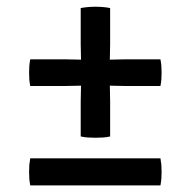

<svg xmlns="http://www.w3.org/2000/svg" viewBox="-20 -564 580 584"><path d="M72 -383.5Q70 -373 69.2 -364.2Q68.5 -355.5 68.5 -343Q68.5 -331.5 69.2 -322Q70 -312.5 72 -302.5H180.5Q192 -302.5 205.8 -303Q219.5 -303.5 230.5 -303.5H309.5Q320.5 -303.5 334.2 -303Q348 -302.5 359.5 -302.5H468Q470 -312.5 470.8 -322Q471.5 -331.5 471.5 -343Q471.5 -355.5 470.8 -364.2Q470 -373 468 -383.5H359.5Q348 -383.5 334.2 -383Q320.5 -382.5 309.5 -382.5H230.5Q219.5 -382.5 205.8 -383Q192 -383.5 180.5 -383.5ZM225.5 -430Q225.5 -418.5 226 -404.2Q226.5 -390 226.5 -378.5V-307.5Q226.5 -296.5 226 -282Q225.5 -267.5 225.5 -256V-149Q236 -146.5 247 -145.8Q258 -145 270.5 -145Q282.5 -145 294 -145.8Q305.5 -146.5 315 -149V-256Q315 -267.5 314.5 -282Q314 -296.5 314 -307.5V-378.5Q314 -390 314.5 -404.2Q315 -418.5 315 -430V-539.5Q305.5 -541.5 294 -542.5Q282.5 -543.5 270.5 -543.5Q258 -543.5 247 -542.5Q236 -541.5 225.5 -539.5ZM72 0Q70 -11 69.2 -20.2Q68.5 -29.5 68.5 -41.5Q68.5 -54 69.2 -62.5Q70 -71 72 -82.5H468Q470 -71 470.8 -62.5Q471.5 -54 471.5 -41.5Q471.5 -29.5 470.8 -20.2Q470 -11 468 0Z"/></svg>

Font: Signika Negative
Style: Regular
Weight: 400
Designer: Anna Giedry
Foundry: Anna Giedry
Version: Version 2.001